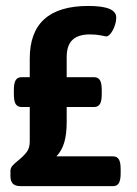

<svg xmlns="http://www.w3.org/2000/svg" viewBox="-20 -635 466 655"><path d="M15.6 -34.7V-51.3Q15.6 -61.5 22 -69.1Q28.3 -76.7 42.5 -87.9Q61.5 -103.5 71.5 -116.9Q81.5 -130.4 81.5 -152.3V-270H53.2Q39.6 -270 33.4 -280.3Q27.3 -290.5 27.3 -313.5V-328.1Q27.3 -351.1 33.4 -361.3Q39.6 -371.6 53.2 -371.6H81.5V-435.5Q81.5 -614.7 281.2 -614.7Q376.5 -614.7 376.5 -575.7Q376.5 -560.5 370.8 -545.4Q365.2 -530.3 357.2 -520.5Q349.1 -510.7 342.3 -510.7Q339.4 -511.2 323.5 -514.4Q307.6 -517.6 286.6 -517.6Q247.1 -517.6 227.3 -499Q207.5 -480.5 207.5 -439.9V-371.6H301.3Q314.9 -371.6 321 -361.3Q327.1 -351.1 327.1 -328.1V-313.5Q327.1 -290.5 321 -280.3Q314.9 -270 301.3 -270H207.5V-218.3Q207.5 -176.8 199 -148.4Q190.4 -120.1 172.4 -101.6H365.7Q379.4 -101.6 385.5 -91.3Q391.6 -81.1 391.6 -58.1V-43.5Q391.6 -20.5 385.5 -10.3Q379.4 0 365.7 0H50.8Q32.2 0 23.9 -8.3Q15.6 -16.6 15.6 -34.7Z"/></svg>

Font: Jaldi
Style: Bold
Weight: 400
Designer: Pablo Cosgaya and Nicolas Silva
Foundry: Omnibus-Type
Version: Version 1.007